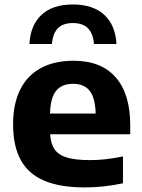

<svg xmlns="http://www.w3.org/2000/svg" viewBox="-20 -827 634 858"><path d="M562 -227H204Q207 -183.5 224.5 -158.8Q242 -134 279.8 -122.8Q317.5 -111.5 383.5 -111.5Q451 -111.5 529.5 -128V-8Q444 10.5 358.5 10.5Q248.5 10.5 177.8 -19.5Q107 -49.5 72.8 -111.8Q38.5 -174 38.5 -272.5Q38.5 -362.5 70 -426Q101.5 -489.5 162 -522.5Q222.5 -555.5 308.5 -555.5Q432.5 -555.5 497.2 -481.2Q562 -407 562 -267.5ZM203.5 -319.5H407.5Q405.5 -390 380.8 -421.2Q356 -452.5 306.5 -452.5Q256 -452.5 230.8 -421.2Q205.5 -390 203.5 -319.5ZM305.5 -807Q395.5 -807 445.8 -760.8Q496 -714.5 500.5 -630.5H400Q396 -677 373 -700.5Q350 -724 305.5 -724Q261 -724 238.5 -700.5Q216 -677 212 -630.5H111.5Q116 -715 165.8 -761Q215.5 -807 305.5 -807Z"/></svg>

Font: Encode Sans Semi Expanded
Style: Bold
Weight: 700
Width: 6
Designer: Multiple Designers
Foundry: Impallari Type
Version: Version 2.000